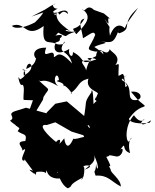

<svg xmlns="http://www.w3.org/2000/svg" viewBox="-20 -962 849 1055"><path d="M508 -249C537 -295 483 -217 461 -275C494 -275 449 -180 450 -166C483 -245 409 -190 383 -200C346 -117 334 -192 333 -202C285 -139 284 -172 278 -120C333 -202 305 -204 288 -182C247 -213 179 -284 237 -275L284 -290L373 -239L438 -219L484 -117L538 -181L497 -200ZM219 -429C253 -487 261 -454 192 -521C213 -504 210 -542 301 -488C259 -519 297 -582 304 -522C265 -511 338 -517 329 -487C332 -509 393 -432 368 -450C420 -486 404 -514 466 -530C445 -468 528 -458 517 -446C494 -393 518 -454 501 -415C553 -369 542 -451 494 -390C491 -477 484 -474 482 -455C438 -389 461 -421 439 -305L447 -321L347 -405L284 -392L239 -346L215 -313V-310L234 -340L123 -370L62 -351C15 -334 71 -318 35 -299C104 -234 124 -284 54 -288C80 -251 73 -286 129 -203C154 -280 116 -283 184 -337C173 -360 88 -281 115 -281C47 -330 122 -302 77 -241C108 -218 131 -230 119 -187C57 -184 107 -154 103 -134C148 -170 74 -76 114 -79C112 -94 112 -89 161 -24C157 -25 117 -43 170 -6C177 -37 144 -65 175 -1C170 19 186 -35 178 -17C261 -28 221 17 236 -27C247 24 301 22 324 16C299 -55 285 16 295 -19C325 81 366 74 354 72C389 56 343 61 437 12C411 35 447 34 443 -41C418 -59 522 -58 446 -30C473 -56 514 -73 494 -115C535 -32 512 -15 508 -61C505 1 491 -41 505 3C574 -1 586 32 644 63C644 21 585 -12 588 -31C562 -78 612 -10 564 -100C593 -106 564 -114 611 -104C660 -87 669 -187 628 -123C688 -202 637 -138 695 -121C671 -203 729 -228 687 -183C669 -191 667 -276 716 -329C765 -256 793 -343 756 -289C762 -252 830 -328 803 -288C717 -274 675 -301 693 -315C742 -384 783 -370 774 -383C726 -422 741 -410 700 -458C765 -466 771 -402 710 -413C672 -431 720 -484 648 -523C686 -568 684 -530 638 -544C663 -532 646 -540 679 -490C625 -460 669 -454 670 -475C659 -582 659 -555 631 -545C630 -614 642 -616 614 -604C655 -661 572 -680 585 -697C567 -634 526 -725 509 -664C511 -635 477 -673 453 -575C449 -608 389 -636 484 -628C430 -646 488 -647 510 -636C409 -599 459 -636 381 -676C382 -636 351 -659 361 -693C272 -641 269 -711 292 -733C264 -715 344 -709 334 -734C290 -659 352 -698 376 -613C302 -694 295 -653 276 -648C283 -713 204 -619 234 -700C147 -703 152 -634 212 -624C150 -684 212 -618 124 -583C134 -648 190 -588 111 -547C103 -605 154 -556 100 -585C151 -547 79 -522 90 -525C70 -567 90 -485 99 -496C121 -500 105 -433 110 -413L161 -411L138 -347L177 -349L216 -414ZM505 -898C457 -956 447 -882 432 -912C483 -875 465 -840 399 -774C358 -832 399 -775 444 -860C402 -849 431 -801 436 -752C469 -769 497 -799 503 -770C476 -699 441 -691 502 -679C532 -674 551 -708 550 -627C571 -646 543 -676 498 -704C530 -723 600 -726 531 -734C592 -730 604 -716 634 -802C630 -770 591 -815 635 -779C716 -807 635 -828 739 -919C680 -837 675 -832 666 -807C659 -814 617 -852 584 -766C572 -848 601 -778 554 -859C601 -790 553 -885 589 -856L551 -888L464 -919ZM269 -898C326 -935 280 -894 270 -934C302 -949 277 -943 225 -908C215 -884 201 -867 172 -839C129 -816 66 -796 45 -820C121 -850 118 -744 220 -819C210 -708 244 -739 281 -724C288 -736 312 -727 309 -751C346 -779 281 -769 282 -763C355 -837 283 -822 289 -788C373 -746 314 -768 398 -788C318 -783 334 -813 372 -786C294 -841 293 -856 289 -888C270 -879 267 -898 301 -891C310 -862 316 -922 353 -885C355 -919 298 -902 282 -878C256 -929 280 -937 153 -871L234 -899Z"/></svg>

Font: Hussar Lance
Style: Regular
Weight: 700
Foundry: Cannot Into Space Fonts, PlusOne Fonts
Version: Version 2.27